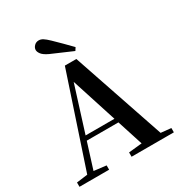

<svg xmlns="http://www.w3.org/2000/svg" viewBox="-222 -1125 1189 1274"><g transform="rotate(-30 373.0 -488.5)"><path d="M454 -816 440 -794Q399 -811 359 -829Q319 -847 278 -864Q242 -881 228.5 -898.5Q215 -916 215 -931Q215 -948 229 -962.5Q243 -977 264 -977Q280 -977 296 -967Q312 -957 337 -933Q365 -906 395 -876Q425 -846 454 -816ZM13 0V-33L113 -46H131L240 -33V0ZM83 0 331 -745H419L672 0H528L317 -656H337L334 -642L132 0ZM193 -241 201 -275H518L525 -241ZM412 0V-33L547 -47H597L736 -33V0Z"/></g></svg>

Font: Noto Serif TC ExtraLight
Style: Bold
Weight: 700
Version: Version 2.002-H1;hotconv 1.1.0;makeotfexe 2.6.0